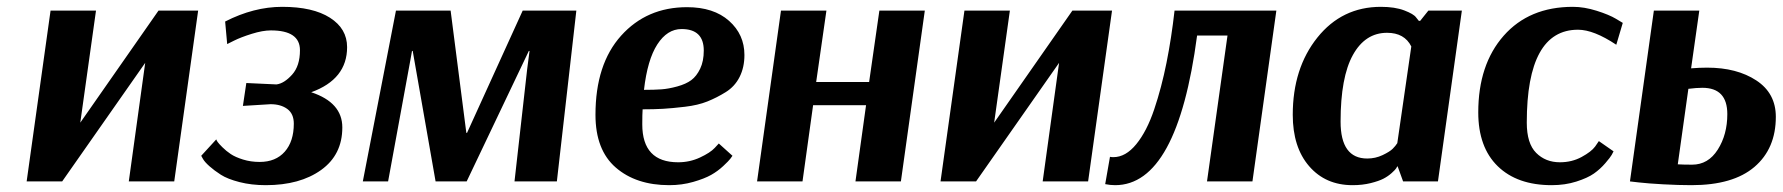

<svg xmlns="http://www.w3.org/2000/svg" viewBox="-20 -531 5220 562"><path d="M444 -500H560L490 0H357L405 -347L162 0H58L128 -500H261L215 -172Z M645 -402 639 -468Q723 -511 806 -511Q896 -511 946 -479Q996 -447 996 -393Q996 -299 891 -261Q982 -231 982 -158Q982 -78 920 -33.5Q858 11 758 11Q716 11 681 2Q646 -7 626.5 -19.5Q607 -32 593 -44.5Q579 -57 574 -66L569 -75L613 -123Q614 -120 617 -115.5Q620 -111 631 -100Q642 -89 655.5 -80Q669 -71 691.5 -64Q714 -57 740 -57Q787 -57 813.5 -87Q840 -117 840 -169Q840 -198 821 -212Q802 -226 772 -226L691 -221L701 -288L787 -284H790Q812 -287 835 -312.5Q858 -338 858 -384Q858 -442 773 -442Q749 -442 717 -432Q685 -422 665 -412Z M1667 -500 1610 0H1486L1523 -328L1530 -382H1528L1346 0H1255L1188 -382H1186L1181 -354L1116 0H1042L1139 -500H1299L1345 -142H1347L1510 -500Z M2084 -111 2124 -75Q2122 -72 2117.5 -66Q2113 -60 2097 -45Q2081 -30 2061.5 -19Q2042 -8 2009 1.5Q1976 11 1939 11Q1842 11 1782.5 -40.5Q1723 -92 1723 -195Q1723 -343 1798 -426.5Q1873 -510 1991 -510Q2069 -510 2114 -470Q2159 -430 2159 -370Q2159 -334 2145 -306Q2131 -278 2104.5 -261.5Q2078 -245 2050.5 -234Q2023 -223 1985 -218.5Q1947 -214 1920.5 -212.5Q1894 -211 1861 -211Q1860 -197 1860 -167Q1860 -56 1965 -56Q1999 -56 2029 -70Q2059 -84 2072 -98ZM1975 -446Q1933 -446 1904 -401Q1875 -356 1865 -268Q1895 -268 1916 -269.5Q1937 -271 1962.5 -278Q1988 -285 2003.5 -296.5Q2019 -308 2029.5 -330Q2040 -352 2040 -383Q2040 -446 1975 -446Z M2196 0 2266 -500H2399L2369 -291H2524L2554 -500H2687L2617 0H2484L2515 -223H2360L2329 0Z M3119 -500H3235L3165 0H3032L3080 -347L2837 0H2733L2803 -500H2936L2890 -172Z M3716 -500 3646 0H3513L3573 -427H3484Q3426 11 3244 11Q3230 11 3215 8L3229 -72Q3232 -71 3239 -71Q3275 -71 3306 -109Q3337 -147 3358.5 -211Q3380 -275 3394.5 -347.5Q3409 -420 3418 -500Z M4259 -500 4189 0H4087L4071 -44H4070Q4069 -42 4066.5 -38Q4064 -34 4053.5 -24.5Q4043 -15 4029.5 -8Q4016 -1 3992 5Q3968 11 3939 11Q3860 11 3812 -44.5Q3764 -100 3764 -195Q3764 -331 3836 -421Q3908 -511 4022 -511Q4063 -511 4090.5 -500.5Q4118 -490 4125 -480L4133 -470H4137L4161 -500ZM3982 -67Q4006 -67 4027 -77Q4048 -87 4056.5 -95.5Q4065 -104 4070 -112L4111 -395Q4091 -435 4040 -435Q3976 -435 3940 -370Q3904 -305 3904 -175Q3904 -67 3982 -67Z M4711 -400Q4645 -444 4599 -444Q4449 -444 4449 -172Q4449 -111 4476.5 -83.5Q4504 -56 4546 -56Q4581 -56 4609.5 -71.5Q4638 -87 4649 -102L4660 -118L4703 -88Q4701 -84 4697.5 -77.5Q4694 -71 4679 -53.5Q4664 -36 4645.5 -23Q4627 -10 4594 0.5Q4561 11 4522 11Q4421 11 4364 -44.5Q4307 -100 4307 -202Q4307 -342 4381.5 -426.5Q4456 -511 4584 -511Q4617 -511 4653.5 -499.5Q4690 -488 4710 -476L4730 -464Z M4954 -500 4930 -331Q4954 -333 4977 -333Q5064 -333 5121 -295.5Q5178 -258 5178 -189Q5178 -96 5115.5 -42.5Q5053 11 4931 11Q4893 11 4848 8.5Q4803 6 4777 3L4751 0L4821 -500ZM4963 -274Q4946 -274 4922 -271L4891 -50Q4907 -49 4933 -49Q4980 -49 5008 -93Q5036 -137 5036 -197Q5036 -274 4963 -274Z"/></svg>

Font: Arsenal
Style: Bold Italic
Weight: 700
Italic angle: -9°
Designer: Andrij Shevchenko
Foundry: Stairsfor.com
Version: Version 1.000